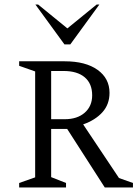

<svg xmlns="http://www.w3.org/2000/svg" viewBox="-20 -832 610 852"><path d="M65 0V-20L136 -45V-515L65 -540V-560H267Q360 -560 413 -522Q466 -484 466 -420Q466 -369 434.5 -334Q403 -299 349 -280L508 -42L570 -20V0H445L278 -260H207V-46L273 -20V0ZM262 -517H207V-303H267Q323 -303 356 -332Q389 -361 389 -409Q389 -461 356 -489Q323 -517 262 -517ZM266 -635 137 -812H149L279 -706L409 -812H421L292 -635Z"/></svg>

Font: Spectral SC Light
Style: Regular
Weight: 300
Designer: Jean-Baptiste Levee
Foundry: Production Type
Version: Version 2.001